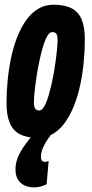

<svg xmlns="http://www.w3.org/2000/svg" viewBox="-20 -574 388 813"><path d="M140.2 9.6Q92.8 9.6 63.6 -5.9Q34.4 -21.4 21 -54.2Q7.6 -87 7.6 -137Q7.6 -183.2 12.2 -231.7Q16.8 -280.2 26.5 -327.1Q36.2 -374 52.1 -415Q68 -456 90 -487.3Q112 -518.6 141.1 -536.3Q170.2 -554 206.6 -554Q254.6 -554 283.8 -538.5Q313 -523 326.1 -490.8Q339.2 -458.6 339.2 -407.2Q339.2 -361 334.6 -312.4Q330 -263.8 320.3 -217.1Q310.6 -170.4 294.7 -129.7Q278.8 -89 256.8 -57.4Q234.8 -25.8 205.9 -8.1Q177 9.6 140.2 9.6ZM146.2 -106Q157.6 -106 167.7 -124Q177.8 -142 186.4 -171.5Q195 -201 202 -235.2Q209 -269.4 213.9 -303Q218.8 -336.6 221.3 -363.3Q223.8 -390 223.8 -402.8Q223.8 -425.6 217.5 -432Q211.2 -438.4 201.2 -438.4Q189.8 -438.4 179.7 -420.4Q169.6 -402.4 161 -372.9Q152.4 -343.4 145.4 -309.2Q138.4 -275 133.5 -241.4Q128.6 -207.8 126.1 -181.4Q123.6 -155 123.6 -142.2Q123.6 -119.4 129.9 -112.7Q136.2 -106 146.2 -106ZM124.2 -7.6 194 -0.6Q178 19 165.6 44Q153.2 69 153.2 90.2Q153.2 99.6 157.3 105.5Q161.4 111.4 169 111.4Q174 111.4 178.8 110.1Q183.6 108.8 186 107.6L177.4 206Q165.4 212 152.5 215.7Q139.6 219.4 124.4 219.4Q101.8 219.4 83.8 211.1Q65.8 202.8 55.7 185.8Q45.6 168.8 45.6 143.8Q45.6 105.6 67.6 67.7Q89.6 29.8 124.2 -7.6Z"/></svg>

Font: Georama ExtraCondensed Thin
Style: Italic
Weight: 100
Width: 2
Italic angle: -9°
Designer: Jean-Baptiste Levee
Foundry: Production Type
Version: Version 1.001